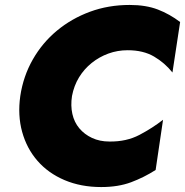

<svg xmlns="http://www.w3.org/2000/svg" viewBox="-20 -738 748 776"><path d="M271 -350Q279 -392 299.5 -425.5Q320 -459 350.5 -483.5Q381 -508 418 -521.5Q455 -535 496 -535Q559 -535 602.5 -509.5Q646 -484 677 -445L708 -649Q666 -681 618 -699.5Q570 -718 504 -718Q418 -718 343.5 -690.5Q269 -663 210 -614Q151 -565 112.5 -497.5Q74 -430 62 -350Q51 -272 69.5 -205Q88 -138 131.5 -88Q175 -38 241 -10Q307 18 389 18Q458 18 510 -1.5Q562 -21 609 -51L639 -254Q597 -221 544 -193Q491 -165 422 -166Q383 -166 352 -180.5Q321 -195 300.5 -219.5Q280 -244 272.5 -277.5Q265 -311 271 -350Z"/></svg>

Font: Jost ExtraBold
Style: Italic
Weight: 800
Italic angle: -5°
Version: Version 3.710